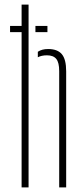

<svg xmlns="http://www.w3.org/2000/svg" viewBox="-20 -820 366 840"><path d="M24 -706.5H89.5V-679.5H24ZM135 -706.5H187.5V-679.5H135ZM74.5 0V-800H105V0ZM239 0V-509Q239 -546.5 226.2 -562.2Q213.5 -578 185.5 -578Q162 -578 145.5 -569.5V-593.5Q154.5 -599.5 165.5 -602.5Q176.5 -605.5 190.5 -605.5Q231.5 -605.5 250.5 -583Q269.5 -560.5 269.5 -508V0Z"/></svg>

Font: Big Shoulders Stencil Display ExtraLight
Style: Regular
Weight: 250
Designer: Patric King
Foundry: XO Type Co
Version: Version 2.001